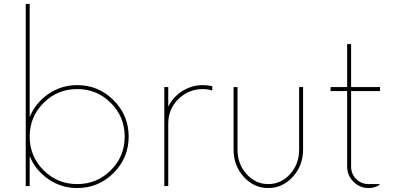

<svg xmlns="http://www.w3.org/2000/svg" viewBox="-20 -940 1995 970"><path d="M370 -510Q477.5 -510 553.8 -433.8Q630 -357.5 630 -250Q630 -142.5 553.8 -66.2Q477.5 10 370 10Q290 10 225 -34.4Q160 -78.8 130 -151.2V0H110V-920H130V-348.8Q160 -421.2 225 -465.6Q290 -510 370 -510ZM200 -80Q270 -10 370 -10Q470 -10 540 -80Q610 -150 610 -250Q610 -350 540 -420Q470 -490 370 -490Q270 -490 200 -420Q130 -350 130 -250Q130 -150 200 -80Z M1005 -510Q1022.5 -510 1052.5 -505V-482.5Q1030 -490 1005 -490Q932.5 -490 881.2 -439.4Q830 -388.8 830 -316.2V0H810V-500H830V-401.2Q853.8 -450 901.2 -480Q948.8 -510 1005 -510Z M1160 -183.8V-500H1180V-183.8Q1180 -111.2 1225.6 -60.6Q1271.2 -10 1335 -10Q1400 -10 1445.6 -60.6Q1491.2 -111.2 1491.2 -183.8V-500H1511.2V-183.8Q1511.2 -103.8 1459.4 -46.9Q1407.5 10 1335 10Q1262.5 10 1211.2 -46.9Q1160 -103.8 1160 -183.8Z M1900 -480H1753.8V-98.8Q1753.8 -61.2 1779.4 -35.6Q1805 -10 1842.5 -10H1897.5V-6.2Q1873.8 10 1842.5 10Q1797.5 10 1765.6 -21.9Q1733.8 -53.8 1733.8 -98.8V-480H1650V-500H1733.8V-717.5H1753.8V-500H1900Z"/></svg>

Font: Now Thin
Style: Regular
Weight: 250
Designer: Alfredo Marco Pradil
Foundry: Alfredo Marco Pradil
Version: Version 1.002;PS 001.002;hotconv 1.0.88;makeotf.lib2.5.64775